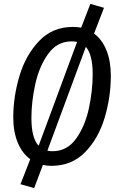

<svg xmlns="http://www.w3.org/2000/svg" viewBox="-20 -838 614 984"><path d="M548 -450Q548 -341 516.5 -235Q485 -129 416.5 -58.5Q348 12 243 12Q223 12 200 7L155 126L85 106L135 -22Q93 -53 70.5 -108Q48 -163 48 -236Q48 -343 80 -449.5Q112 -556 180.5 -628Q249 -700 354 -700Q379 -700 396 -696L443 -818L513 -798L462 -666Q503 -636 525.5 -580.5Q548 -525 548 -450ZM141 -233Q141 -130 178 -91L375 -623Q362 -626 347 -626Q273 -626 227 -562Q181 -498 161 -407.5Q141 -317 141 -233ZM455 -458Q455 -558 420 -598L223 -66Q235 -63 249 -63Q324 -63 370 -127.5Q416 -192 435.5 -282.5Q455 -373 455 -458Z"/></svg>

Font: Fira Sans Compressed
Style: Italic
Weight: 400
Width: 1
Italic angle: -8°
Designer: bBox Type GmbH & Carrois Corporate GbR & Edenspiekermann AG
Foundry: bBox Type GmbH & Carrois Corporate GbR & Edenspiekermann AG
Version: Version 4.301